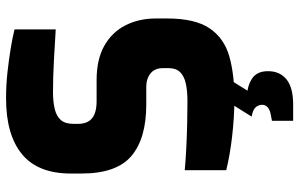

<svg xmlns="http://www.w3.org/2000/svg" viewBox="-197 -591 988 634"><g transform="rotate(-90 297.0 -274.0)"><path d="M288 6Q257 6 225.5 4Q194 2 163.5 -1.5Q133 -5 104.5 -10Q76 -15 52 -21V-158Q84 -155 123 -153Q162 -151 202.5 -150Q243 -149 279 -149Q314 -149 338.5 -154.5Q363 -160 376 -173.5Q389 -187 389 -211V-230Q389 -257 371.5 -271Q354 -285 327 -285H269Q157 -285 99 -334Q41 -383 41 -499V-534Q41 -643 105 -695.5Q169 -748 289 -748Q333 -748 374 -743.5Q415 -739 452 -733Q489 -727 517 -720V-584Q471 -587 414 -590Q357 -593 310 -593Q279 -593 255 -587.5Q231 -582 218 -567.5Q205 -553 205 -525V-511Q205 -479 223.5 -464Q242 -449 280 -449H349Q418 -449 463 -423.5Q508 -398 530.5 -353.5Q553 -309 553 -253V-216Q553 -124 520.5 -76Q488 -28 428.5 -11Q369 6 288 6ZM215 200V130L231 127Q250 124 259 116.5Q268 109 268 97Q268 86 260 76.5Q252 67 229 63L297 48Q329 48 354 64Q379 80 379 117Q379 156 352 178Q325 200 269 200ZM229 63 280 -19H357L306 63Z"/></g></svg>

Font: Exo Thin ExtraBold
Style: Regular
Weight: 800
Version: Version 2.000